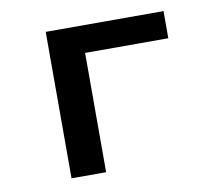

<svg xmlns="http://www.w3.org/2000/svg" viewBox="-61 -563 722 634"><g transform="rotate(-10 300.0 -245.5)"><path d="M130 0V-491H525V-400H246V0Z"/></g></svg>

Font: Source Code Pro Semibold
Style: Regular
Weight: 600
Monospace: yes
Designer: Paul D. Hunt, Teo Tuominen
Foundry: Adobe Systems Incorporated
Version: Version 2.030;PS 1.000;hotconv 16.6.51;makeotf.lib2.5.65220